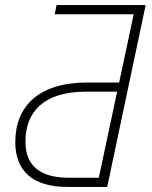

<svg xmlns="http://www.w3.org/2000/svg" viewBox="-20 -734 597 754"><path d="M244 0H401L552 -714H202L195 -678H505L448 -410H323C131 -410 40 -316 40 -176C40 -62 109 0 244 0ZM251 -36C142 -36 80 -79 80 -178C80 -297 154 -374 317 -374H440L368 -36Z"/></svg>

Font: Noto Sans ExtraLight
Style: Italic
Weight: 200
Italic angle: -12°
Designer: Monotype Design Team
Foundry: Monotype Imaging Inc.
Version: Version 2.013